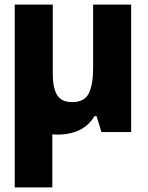

<svg xmlns="http://www.w3.org/2000/svg" viewBox="-20 -573 640 833"><path d="M228 11Q342 11 390 -69H399L420 0H549V-553H384V-277Q384 -207 365.5 -168.5Q347 -130 293 -130Q246 -130 227.5 -161Q209 -192 209 -253V-553H44V240H207V10Q217 11 228 11Z"/></svg>

Font: Noto Sans Mono UI ExtraBold
Style: Regular
Weight: 800
Designer: Monotype Design team
Foundry: Monotype Imaging Inc.
Version: 1.000